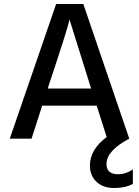

<svg xmlns="http://www.w3.org/2000/svg" viewBox="-20 -694 696 961"><path d="M645 226Q609 247 552 247Q495 247 462.5 215.5Q430 184 430 135Q430 54 514 -8L464 -165H191L138 0H29L261 -674H397L627 0Q513 60 513 127Q513 178 571 178Q610 178 645 154ZM230 -285 219 -251H436L328 -596Q318 -549 230 -285Z"/></svg>

Font: Hind Guntur Medium
Style: Regular
Weight: 500
Designer: Manushi Parikh, Hitesh Malaviya
Foundry: Indian Type Foundry
Version: Version 1.000;PS 1.0;hotconv 1.0.86;makeotf.lib2.5.63406; tt